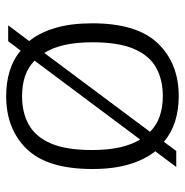

<svg xmlns="http://www.w3.org/2000/svg" viewBox="-8 -582 599 622"><g transform="rotate(-90 291.0 -270.5)"><path d="M469.5 -475Q497 -441 512 -390.2Q527 -339.5 527 -270.5Q527 -125.5 462 -58Q397 9.5 291 9.5Q247 9.5 209.5 -2.2Q172 -14 143 -38.5L113.5 1.5H61.5L112.5 -66.5Q85 -101 70 -151.5Q55 -202 55 -270.5Q55 -416 119.8 -482.8Q184.5 -549.5 291 -549.5Q335 -549.5 372.2 -538.2Q409.5 -527 438.5 -502.5L469 -543H520.5ZM291 -498Q237.5 -498 198.5 -476.2Q159.5 -454.5 138 -405Q116.5 -355.5 116.5 -271.5Q116.5 -219.5 125.2 -181Q134 -142.5 150.5 -115.5L406 -457.5Q384.5 -479 355.2 -488.5Q326 -498 291 -498ZM291 -42Q344.5 -42 383.8 -64Q423 -86 444.2 -136Q465.5 -186 465.5 -269.5Q465.5 -322 456.8 -360.5Q448 -399 431 -426L175.5 -83.5Q197.5 -61.5 226.8 -51.8Q256 -42 291 -42Z"/></g></svg>

Font: Encode Sans SemiExpanded SemiExpanded Light
Style: Regular
Weight: 300
Width: 6
Designer: Multiple Designers
Foundry: Impallari Type
Version: Version 3.000; ttfautohint (v1.8.3) -l 8 -r 50 -G 200 -x 14 